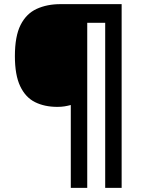

<svg xmlns="http://www.w3.org/2000/svg" viewBox="-20 -780 688 927"><path d="M567.3 127H487.9V-669.8H401.2V127H321.8V-273Q306.8 -269 291.6 -266.5Q276.4 -264 256.9 -264Q194.9 -264 148.9 -287Q102.9 -310 77.4 -364Q51.9 -418 51.9 -509Q51.9 -605 79.4 -659.5Q106.9 -714 156.9 -737Q206.9 -760 271.9 -760H567.3Z"/></svg>

Font: Noto Sans Symbols
Style: Regular
Weight: 400
Designer: Monotype Design Team
Foundry: Monotype Imaging Inc.
Version: Version 2.002